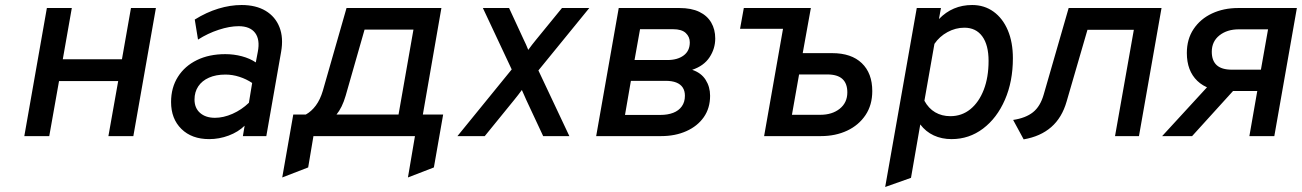

<svg xmlns="http://www.w3.org/2000/svg" viewBox="-20 -543 5194 766"><path d="M77 0 167 -511H266.5L230.5 -306.5H466.5L502.5 -511H602L512 0H412.5L451.5 -219.5H215.5L176.5 0Z M814.5 12Q745 12 703.8 -28.5Q662.5 -69 662.5 -136Q662.5 -193.5 689.8 -236.5Q717 -279.5 765.5 -303.2Q814 -327 879 -327Q913 -327 945 -318.5Q977 -310 1000.5 -294L1008.5 -336Q1018 -385 997.8 -411.8Q977.5 -438.5 932 -438.5Q896 -438.5 852.5 -424.2Q809 -410 770 -385L757 -465Q803.5 -494 851 -508.5Q898.5 -523 944 -523Q1001 -523 1039.8 -499.8Q1078.5 -476.5 1095 -434.5Q1111.5 -392.5 1101.5 -336L1042.5 0H949L956 -41.5Q930.5 -16.5 892.5 -2.2Q854.5 12 814.5 12ZM837.5 -73Q871.5 -73 907.8 -89Q944 -105 973 -133L986 -212Q963 -227.5 935.2 -236.5Q907.5 -245.5 879.5 -245.5Q841.5 -245.5 813.8 -233.2Q786 -221 771 -198.5Q756 -176 756 -146Q756 -112 778.2 -92.5Q800.5 -73 837.5 -73Z M1106 165 1150 -86H1200Q1222.5 -98.5 1240 -122Q1257.5 -145.5 1268 -181L1362.5 -511H1741L1667 -86H1748L1711 125L1607.5 165L1635.5 0H1230.5L1209.5 125ZM1322.5 -86H1570L1629.5 -425H1434.5L1359 -161Q1352 -137 1342.8 -118.2Q1333.5 -99.5 1322.5 -86Z M1805 0 2021.5 -266 1906.5 -511H2011L2070 -383.5Q2074 -375.5 2078.5 -365.5Q2083 -355.5 2087.5 -344Q2095 -354.5 2102.5 -364.2Q2110 -374 2117.5 -383L2222 -511H2331L2128 -262L2251.5 0H2147L2079.5 -144.5Q2076 -153 2071 -163.8Q2066 -174.5 2062 -184Q2054.5 -174 2047 -164Q2039.5 -154 2031.5 -144.5L1914 0Z M2358.5 0 2448.5 -511H2691Q2738 -511 2769.8 -495.8Q2801.5 -480.5 2817.5 -453Q2833.5 -425.5 2833.5 -389.5Q2833.5 -349 2810.8 -314.5Q2788 -280 2741.5 -264.5Q2777.5 -252.5 2795.2 -224.5Q2813 -196.5 2813 -161Q2813 -111.5 2787.8 -75.5Q2762.5 -39.5 2718.2 -19.8Q2674 0 2617.5 0ZM2473.5 -84.5H2615Q2644 -84.5 2666 -93Q2688 -101.5 2700.2 -118.8Q2712.5 -136 2712.5 -161Q2712.5 -180.5 2703.8 -193.8Q2695 -207 2678 -213.8Q2661 -220.5 2635.5 -220.5H2497ZM2511.5 -303.5H2642.5Q2683 -303.5 2707.5 -321.8Q2732 -340 2732 -374Q2732 -396 2716 -411.2Q2700 -426.5 2665 -426.5H2533.5Z M2932.5 -428 2947.5 -511H3195.5L3180.5 -428ZM3028.5 0 3118.5 -511H3215L3182.5 -331H3300Q3376.5 -331 3418.2 -291Q3460 -251 3460 -179.5Q3460 -124 3433 -83.8Q3406 -43.5 3359.8 -21.8Q3313.5 0 3255 0ZM3139.5 -85H3252.5Q3300 -85 3330.2 -109.2Q3360.5 -133.5 3360.5 -174.5Q3360.5 -210 3340.8 -228Q3321 -246 3280.5 -246H3168Z M3511.5 203 3637.5 -511H3734L3726 -467Q3780 -523 3858.5 -523Q3907 -523 3943.8 -496.5Q3980.5 -470 4000.8 -422.2Q4021 -374.5 4021 -310.5Q4021 -218 3989.2 -145Q3957.5 -72 3902 -30Q3846.5 12 3776.5 12Q3737 12 3705.2 -2.8Q3673.5 -17.5 3651.5 -46.5L3614.5 166.5ZM3771.5 -79.5Q3817 -79.5 3851.2 -107.2Q3885.5 -135 3904.8 -184.8Q3924 -234.5 3924 -300Q3924 -363.5 3898.8 -398Q3873.5 -432.5 3827.5 -432.5Q3792.5 -432.5 3760.2 -415Q3728 -397.5 3708 -368L3668 -141Q3684.5 -110.5 3711 -95Q3737.5 -79.5 3771.5 -79.5Z M4064 13 4022 -64.5Q4072 -72 4101.2 -95.2Q4130.5 -118.5 4144 -166L4243.5 -511H4614L4524 0H4428.5L4503.5 -424H4318.5L4235.5 -138.5Q4217 -73.5 4174 -36Q4131 1.5 4064 13Z M4964.5 0 4996 -180H4875Q4799 -180 4757 -220.2Q4715 -260.5 4715 -331.5Q4715 -387 4742 -427.2Q4769 -467.5 4815.2 -489.2Q4861.5 -511 4920 -511H5154L5064 0ZM4616.5 0 4825.5 -227.5H4942.5L4736 0ZM4894.5 -265H5010.5L5039 -426H4922.5Q4875.5 -426 4845 -401.8Q4814.5 -377.5 4814.5 -336.5Q4814.5 -301 4834.2 -283Q4854 -265 4894.5 -265Z"/></svg>

Font: Overpass Medium
Style: Italic
Weight: 500
Italic angle: -10°
Designer: Delve Withrington, Dave Bailey, Thomas Jockin
Foundry: Delve Fonts LLC
Version: Version 4.000